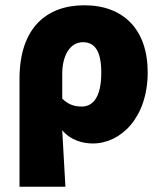

<svg xmlns="http://www.w3.org/2000/svg" viewBox="-20 -532 616 728"><path d="M54 176H228C224 108 220 34 216 -38C248 0 294 12 332 12C438 12 540 -86 540 -258C540 -420 448 -512 300 -512C158 -512 54 -428 54 -233ZM290 -128C265 -128 240 -134 216 -158V-252C216 -322 246 -372 294 -372C340 -372 364 -338 364 -256C364 -160 330 -128 290 -128Z"/></svg>

Font: Source Sans Pro Black
Style: Regular
Weight: 900
Designer: Paul D. Hunt
Foundry: Adobe Systems Incorporated
Version: Version 3.006;hotconv 1.0.111;makeotfexe 2.5.65597